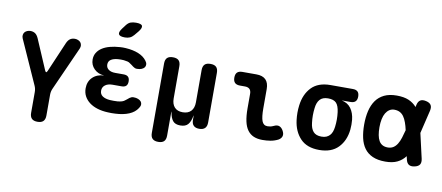

<svg xmlns="http://www.w3.org/2000/svg" viewBox="-80 -1113 3761 1632"><g transform="rotate(10 1800.0 -297.5)"><path d="M300 190Q266 190 250 173.5Q234 157 234 124V-55Q234 -70 231 -83.5Q228 -97 222 -110L54 -485Q47 -501 49 -515Q51 -529 58.5 -538.5Q66 -548 79.5 -554Q93 -560 108 -560Q132 -560 149 -548.5Q166 -537 178 -510L289 -251Q295 -238 300 -238Q305 -238 311 -251L422 -510Q434 -537 451 -548.5Q468 -560 492 -560Q507 -560 520.5 -554Q534 -548 541.5 -538.5Q549 -529 551 -515Q553 -501 546 -485L378 -110Q372 -97 369 -83.5Q366 -70 366 -55V124Q366 157 350 173.5Q334 190 300 190Z M1113 -481Q1125 -466 1126 -451Q1127 -436 1119 -425Q1111 -414 1094.5 -407Q1078 -400 1054 -400Q1044 -400 1036 -403.5Q1028 -407 1020.5 -412.5Q1013 -418 1005.5 -424Q998 -430 988 -436Q979 -444 965 -447.5Q951 -451 932 -453Q919 -454 906.5 -454Q894 -454 882 -453Q844 -450 822 -435.5Q800 -421 800 -393Q800 -366 821 -350Q842 -334 879 -334H952Q978 -334 991 -321.5Q1004 -309 1004 -282Q1004 -256 991 -243.5Q978 -231 952 -231H874Q834 -231 810.5 -213Q787 -195 787 -165Q787 -134 810.5 -118Q834 -102 874 -99Q890 -98 907 -98Q924 -98 940 -99Q962 -101 978 -106Q994 -111 1005 -121Q1013 -126 1020.5 -133Q1028 -140 1035 -145Q1042 -150 1050 -153.5Q1058 -157 1069 -157Q1092 -157 1109 -150Q1126 -143 1134.5 -132Q1143 -121 1142.5 -106.5Q1142 -92 1130 -75Q1106 -37 1057 -16.5Q1008 4 940 7Q924 8 907 8Q890 8 874 7Q825 5 784.5 -7.5Q744 -20 715 -42Q686 -64 670 -94Q654 -124 654 -162Q654 -220 691 -256.5Q728 -293 790 -296Q737 -299 703.5 -332.5Q670 -366 670 -413Q670 -446 685.5 -471.5Q701 -497 728.5 -515Q756 -533 795 -543.5Q834 -554 882 -557Q894 -558 906.5 -558Q919 -558 932 -557Q995 -553 1041.5 -534Q1088 -515 1113 -481ZM983 -679Q968 -661 949.5 -653Q931 -645 908 -645Q863 -645 854 -662.5Q845 -680 872 -716L897 -749Q914 -771 933.5 -778Q953 -785 980 -785Q1026 -785 1033.5 -767.5Q1041 -750 1013 -715Z M1340 180Q1307 180 1290.5 164Q1274 148 1274 114V-484Q1274 -518 1290 -534Q1306 -550 1340 -550Q1374 -550 1390 -534Q1406 -518 1406 -484V-207Q1406 -158 1430.5 -131Q1455 -104 1501 -104Q1548 -104 1573 -131Q1598 -158 1598 -207V-484Q1598 -518 1614 -534Q1630 -550 1664 -550Q1698 -550 1714 -534Q1730 -518 1730 -484V-56Q1730 -23 1713.5 -6.5Q1697 10 1664 10Q1632 10 1615.5 -6.5Q1599 -23 1599 -56V-85Q1599 -95 1598.5 -95Q1598 -95 1596 -85Q1588 -40 1567 -15Q1546 10 1501 10Q1456 10 1436 -15Q1416 -40 1409 -85Q1407 -95 1406.5 -95Q1406 -95 1406 -85V114Q1406 148 1390 164Q1374 180 1340 180Z M2171 -256Q2171 -181 2184 -146.5Q2197 -112 2232 -112Q2244 -112 2256.5 -114.5Q2269 -117 2284 -124Q2312 -138 2332 -130Q2352 -122 2365 -98Q2380 -71 2373.5 -50.5Q2367 -30 2344 -17Q2312 -1 2279 4.5Q2246 10 2210 10Q2166 10 2134 -3.5Q2102 -17 2080.5 -46Q2059 -75 2049 -121.5Q2039 -168 2039 -233V-358Q2039 -385 2025.5 -398.5Q2012 -412 1985 -412H1942Q1912 -412 1897.5 -426.5Q1883 -441 1883 -471Q1883 -501 1897.5 -515.5Q1912 -530 1942 -530H2063Q2117 -530 2144 -503Q2171 -476 2171 -422Z M2892 -438H2816Q2869 -427 2897 -388Q2925 -349 2931 -291Q2933 -270 2933 -249Q2933 -228 2931 -207Q2921 -110 2863 -50Q2805 10 2699 10Q2593 10 2536 -50Q2479 -110 2467 -207Q2463 -239 2463 -270Q2463 -301 2467 -333Q2479 -431 2536 -490.5Q2593 -550 2699 -550H2892Q2920 -550 2934 -536.5Q2948 -523 2948 -494Q2948 -466 2934 -452Q2920 -438 2892 -438ZM2699 -105Q2723 -105 2740 -112Q2757 -119 2769.5 -132Q2782 -145 2789 -164Q2796 -183 2799 -207Q2803 -239 2803 -270Q2803 -301 2799 -333Q2792 -389 2769.5 -412Q2747 -435 2699 -435Q2652 -435 2628.5 -408.5Q2605 -382 2600 -333Q2596 -301 2596 -270Q2596 -239 2600 -207Q2605 -158 2628 -131.5Q2651 -105 2699 -105Z M3571 -68Q3578 -36 3566.5 -18Q3555 0 3523.5 7Q3492 14 3473.5 2.5Q3455 -9 3448 -41L3442 -67Q3442 -66 3441 -66Q3414 -30 3373 -10Q3332 10 3270 10Q3204 10 3159.5 -10Q3115 -30 3088.5 -66.5Q3062 -103 3050.5 -154.5Q3039 -206 3039 -270Q3039 -334 3051.5 -387Q3064 -440 3091 -478.5Q3118 -517 3162 -538.5Q3206 -560 3270 -560Q3332 -560 3373 -542.5Q3414 -525 3442 -493Q3442 -492 3443 -491L3447 -509Q3454 -541 3472.5 -552.5Q3491 -564 3522.5 -557Q3554 -550 3565.5 -532Q3577 -514 3570 -482L3522 -282ZM3395 -283Q3387 -320 3377 -347Q3366 -378 3351.5 -398Q3337 -418 3317 -428Q3297 -438 3270 -438Q3247 -438 3228.5 -426Q3210 -414 3197 -392.5Q3184 -371 3177.5 -339.5Q3171 -308 3171 -270Q3171 -232 3176.5 -202.5Q3182 -173 3193.5 -153Q3205 -133 3224 -122.5Q3243 -112 3270 -112Q3297 -112 3317 -124.5Q3337 -137 3351.5 -160.5Q3366 -184 3376 -216Q3386 -247 3395 -283Z"/></g></svg>

Font: Maple Mono NL
Style: Bold
Weight: 700
Monospace: yes
Designer: subframe7536
Version: Version 7.000